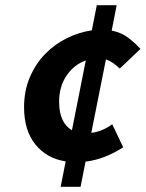

<svg xmlns="http://www.w3.org/2000/svg" viewBox="-20 -696 557 734"><path d="M308 -465Q263 -449 234.5 -407Q206 -365 206 -307Q206 -227 255 -198ZM451 -133Q417 -111 381.5 -97Q346 -83 307 -78L288 18H212L231 -79Q159 -90 115.5 -143.5Q72 -197 72 -286Q72 -349 94 -400.5Q116 -452 152.5 -489.5Q189 -527 235.5 -550Q282 -573 331 -580L350 -676H426L407 -579Q443 -572 469 -552.5Q495 -533 517 -509L438 -434Q424 -447 411.5 -455.5Q399 -464 385 -469L329 -188Q373 -194 409 -221Z"/></svg>

Font: mr_Source Sans Pro
Style: Bold Italic
Weight: 700
Italic angle: -11°
Designer: Paul D. Hunt
Foundry: Adobe Systems Incorporated
Version: Version 1.036;July 10, 2024;FontCreator 11.5.0.2430 64-bit